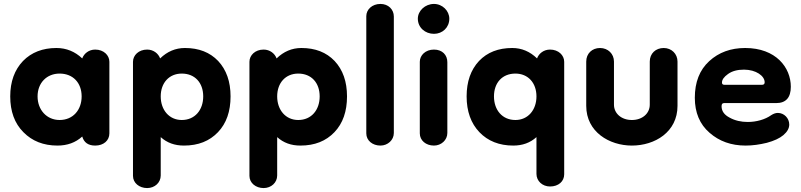

<svg xmlns="http://www.w3.org/2000/svg" viewBox="-20 -724 4072 976"><path d="M272 16C322 16 364 1 398 -30C407 1 429 16 464 16C507 16 536 -10 536 -46V-410C536 -443 507 -472 464 -472C432 -472 407 -452 398 -427C361 -462 317 -480 267 -480C197 -480 140 -458 97 -414C54 -369 32 -309 32 -234C32 -158 54 -97 99 -52C143 -7 201 16 272 16ZM283 -114C218 -114 171 -165 171 -234C171 -303 218 -350 283 -350C351 -350 395 -303 395 -234C395 -165 351 -114 283 -114Z M915 16C988 16 1045 -7 1088 -52C1131 -97 1152 -158 1152 -234C1152 -309 1131 -369 1089 -414C1047 -458 991 -480 920 -480C872 -480 830 -462 794 -427C785 -452 760 -472 728 -472C685 -472 656 -443 656 -410V170C656 206 688 232 728 232C767 232 797 204 797 168V-27C829 2 868 16 915 16ZM904 -114C840 -114 797 -165 797 -234C797 -303 840 -350 904 -350C971 -350 1013 -303 1013 -234C1013 -165 971 -114 904 -114Z M1507 16C1580 16 1637 -7 1680 -52C1723 -97 1744 -158 1744 -234C1744 -309 1723 -369 1681 -414C1639 -458 1583 -480 1512 -480C1464 -480 1422 -462 1386 -427C1377 -452 1352 -472 1320 -472C1277 -472 1248 -443 1248 -410V170C1248 206 1280 232 1320 232C1359 232 1389 204 1389 168V-27C1421 2 1460 16 1507 16ZM1496 -114C1432 -114 1389 -165 1389 -234C1389 -303 1432 -350 1496 -350C1563 -350 1605 -303 1605 -234C1605 -165 1563 -114 1496 -114Z M1914 16C1951 16 1982 -12 1982 -48V-640C1982 -676 1954 -704 1914 -704C1871 -704 1842 -675 1842 -642V-46C1842 -10 1873 16 1914 16Z M2186 -552C2229 -552 2264 -584 2264 -629C2264 -669 2229 -704 2186 -704C2141 -704 2104 -669 2104 -629C2104 -584 2141 -552 2186 -552ZM2186 16C2223 16 2254 -12 2254 -48V-408C2254 -444 2229 -472 2186 -472C2143 -472 2114 -443 2114 -410V-46C2114 -10 2145 16 2186 16Z M2589 16C2636 16 2675 2 2707 -27V160C2707 196 2737 224 2776 224C2819 224 2848 198 2848 162V-410C2848 -443 2819 -472 2776 -472C2744 -472 2719 -452 2710 -427C2674 -462 2632 -480 2584 -480C2513 -480 2457 -458 2415 -414C2373 -369 2352 -309 2352 -234C2352 -158 2374 -97 2417 -52C2460 -7 2518 16 2589 16ZM2600 -114C2533 -114 2491 -165 2491 -234C2491 -303 2533 -350 2600 -350C2664 -350 2707 -303 2707 -234C2707 -165 2664 -114 2600 -114Z M3283 -192C3283 -147 3245 -114 3192 -114C3139 -114 3101 -147 3101 -192V-411C3101 -450 3071 -480 3030 -480C2990 -480 2960 -452 2960 -411V-186C2960 -53 3078 16 3192 16C3309 16 3424 -53 3424 -186V-411C3424 -450 3394 -480 3354 -480C3313 -480 3283 -452 3283 -411Z M3770 16C3805 16 3841 11 3878 2C3915 -8 3943 -21 3962 -37C3982 -54 3992 -72 3992 -91C3992 -123 3966 -150 3934 -150C3923 -150 3912 -146 3901 -139C3869 -116 3824 -104 3781 -104C3747 -104 3716 -111 3689 -126C3662 -140 3648 -159 3648 -184C3648 -195 3652 -200 3661 -200H3926C3975 -200 4000 -228 4000 -283C4000 -381 3924 -480 3768 -480C3695 -480 3634 -458 3585 -413C3536 -368 3512 -306 3512 -227C3512 -152 3537 -92 3587 -49C3636 -6 3697 16 3770 16ZM3662 -293C3654 -293 3650 -297 3650 -304C3650 -319 3660 -333 3681 -348C3702 -363 3729 -370 3762 -370C3823 -370 3867 -338 3867 -306C3867 -293 3857 -293 3853 -293Z"/></svg>

Font: Dongle
Style: Bold
Weight: 700
Designer: Yanghee Ryu
Foundry: Yanghee Ryu
Version: Version 2.000